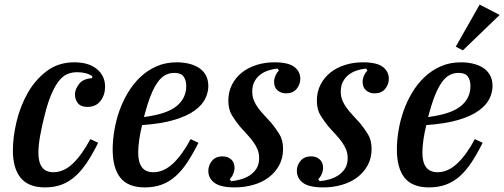

<svg xmlns="http://www.w3.org/2000/svg" viewBox="-20 -803 2193 835"><path d="M176 12Q104 12 70 -29.5Q36 -71 36 -149Q36 -207 52 -274Q68 -341 100.5 -398.5Q133 -456 183.5 -494Q234 -532 303 -532Q366 -532 401.5 -502.5Q437 -473 437 -426Q437 -390 417 -364Q397 -338 360 -338Q332 -338 319 -354Q306 -370 306 -392Q306 -415 324 -438Q342 -461 381 -463V-472Q356 -489 315 -489Q293 -489 273.5 -481Q254 -473 237 -452Q220 -431 204 -394.5Q188 -358 174 -301Q163 -259 155 -215Q147 -171 147 -139Q147 -54 212 -54Q257 -54 296.5 -91.5Q336 -129 373 -198L407 -182Q383 -134 359 -97.5Q335 -61 307.5 -36.5Q280 -12 248 0Q216 12 176 12Z M610 12Q537 12 503.5 -30Q470 -72 470 -153Q470 -191 477 -234Q484 -277 498.5 -319Q513 -361 536 -399.5Q559 -438 590 -467.5Q621 -497 660.5 -514.5Q700 -532 749 -532Q775 -532 799.5 -526.5Q824 -521 843.5 -509Q863 -497 874.5 -477Q886 -457 886 -428Q886 -402 873 -374.5Q860 -347 827.5 -323Q795 -299 739 -282Q683 -265 598 -259Q590 -227 585.5 -195.5Q581 -164 581 -139Q581 -54 647 -54Q692 -54 732.5 -92Q773 -130 809 -198L843 -182Q819 -134 795 -97.5Q771 -61 743.5 -36.5Q716 -12 683 0Q650 12 610 12ZM606 -294Q706 -307 748 -341.5Q790 -376 790 -429Q790 -454 778.5 -470Q767 -486 739 -486Q717 -486 699 -476.5Q681 -467 665 -444.5Q649 -422 634.5 -385Q620 -348 606 -294Z M1001 12Q939 12 912.5 -8Q886 -28 886 -60Q886 -84 902 -103.5Q918 -123 948 -123Q970 -123 985 -110Q1000 -97 1000 -73Q1000 -60 994 -46Q988 -32 979 -24L985 -15Q1006 -17 1027.5 -23Q1049 -29 1067 -41Q1085 -53 1096 -71Q1107 -89 1107 -115Q1107 -136 1100 -153Q1093 -170 1081.5 -186Q1070 -202 1055 -218Q1040 -234 1024 -252Q1005 -275 989 -301Q973 -327 973 -365Q973 -404 989 -435Q1005 -466 1032 -487.5Q1059 -509 1095.5 -520.5Q1132 -532 1173 -532Q1234 -532 1260 -512Q1286 -492 1286 -460Q1286 -436 1270 -416.5Q1254 -397 1224 -397Q1202 -397 1187 -410Q1172 -423 1172 -447Q1172 -460 1178 -474Q1184 -488 1193 -496L1187 -505Q1167 -503 1147 -496.5Q1127 -490 1111.5 -478Q1096 -466 1086.5 -448Q1077 -430 1077 -405Q1077 -384 1084 -366.5Q1091 -349 1103 -333Q1115 -317 1130 -301Q1145 -285 1161 -267Q1179 -245 1195 -219.5Q1211 -194 1211 -155Q1211 -115 1194 -84Q1177 -53 1148.5 -31.5Q1120 -10 1081.5 1Q1043 12 1001 12Z M1386 12Q1324 12 1297.5 -8Q1271 -28 1271 -60Q1271 -84 1287 -103.5Q1303 -123 1333 -123Q1355 -123 1370 -110Q1385 -97 1385 -73Q1385 -60 1379 -46Q1373 -32 1364 -24L1370 -15Q1391 -17 1412.5 -23Q1434 -29 1452 -41Q1470 -53 1481 -71Q1492 -89 1492 -115Q1492 -136 1485 -153Q1478 -170 1466.5 -186Q1455 -202 1440 -218Q1425 -234 1409 -252Q1390 -275 1374 -301Q1358 -327 1358 -365Q1358 -404 1374 -435Q1390 -466 1417 -487.5Q1444 -509 1480.5 -520.5Q1517 -532 1558 -532Q1619 -532 1645 -512Q1671 -492 1671 -460Q1671 -436 1655 -416.5Q1639 -397 1609 -397Q1587 -397 1572 -410Q1557 -423 1557 -447Q1557 -460 1563 -474Q1569 -488 1578 -496L1572 -505Q1552 -503 1532 -496.5Q1512 -490 1496.5 -478Q1481 -466 1471.5 -448Q1462 -430 1462 -405Q1462 -384 1469 -366.5Q1476 -349 1488 -333Q1500 -317 1515 -301Q1530 -285 1546 -267Q1564 -245 1580 -219.5Q1596 -194 1596 -155Q1596 -115 1579 -84Q1562 -53 1533.5 -31.5Q1505 -10 1466.5 1Q1428 12 1386 12Z M1846 12Q1773 12 1739.5 -30Q1706 -72 1706 -153Q1706 -191 1713 -234Q1720 -277 1734.5 -319Q1749 -361 1772 -399.5Q1795 -438 1826 -467.5Q1857 -497 1896.5 -514.5Q1936 -532 1985 -532Q2011 -532 2035.5 -526.5Q2060 -521 2079.5 -509Q2099 -497 2110.5 -477Q2122 -457 2122 -428Q2122 -402 2109 -374.5Q2096 -347 2063.5 -323Q2031 -299 1975 -282Q1919 -265 1834 -259Q1826 -227 1821.5 -195.5Q1817 -164 1817 -139Q1817 -54 1883 -54Q1928 -54 1968.5 -92Q2009 -130 2045 -198L2079 -182Q2055 -134 2031 -97.5Q2007 -61 1979.5 -36.5Q1952 -12 1919 0Q1886 12 1846 12ZM1842 -294Q1942 -307 1984 -341.5Q2026 -376 2026 -429Q2026 -454 2014.5 -470Q2003 -486 1975 -486Q1953 -486 1935 -476.5Q1917 -467 1901 -444.5Q1885 -422 1870.5 -385Q1856 -348 1842 -294ZM1962 -600 2066 -783 2153 -738 1993 -584Z"/></svg>

Font: IBM Plex Serif Medm
Style: Italic
Weight: 500
Italic angle: -14°
Designer: Mike Abbink, Paul van der Laan, Pieter van Rosmalen
Foundry: Bold Monday
Version: Version 3.001